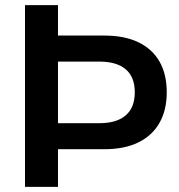

<svg xmlns="http://www.w3.org/2000/svg" viewBox="-20 -725 694 745"><path d="M77 0V-705H205V-587H385Q463 -587 517 -561Q571 -535 599 -486Q627 -437 627 -367Q627 -298 599 -248.5Q571 -199 517 -172.5Q463 -146 385 -146H205V0ZM205 -247H365Q433 -247 468 -277.5Q503 -308 503 -367Q503 -426 468 -456Q433 -486 365 -486H205Z"/></svg>

Font: Nunito Sans 12pt ExtraLight
Style: Bold
Weight: 700
Version: Version 3.101;gftools[0.9.27]